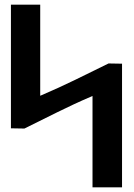

<svg xmlns="http://www.w3.org/2000/svg" viewBox="-20 -811 578 826"><path d="M27 -259 85 -258C179 -304 272 -353 371 -395L378 -398V-5H505V-537L447 -538C353 -492 259 -444 160 -402L153 -399V-791H27Z"/></svg>

Font: Ny Stormning
Style: Fi
Weight: 300
Designer: Robert Jablonski, Mew Too
Foundry: Cannot Into Space Fonts
Version: Version 0.90